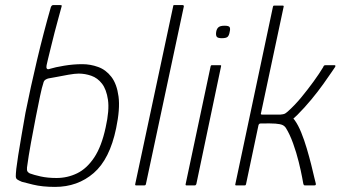

<svg xmlns="http://www.w3.org/2000/svg" viewBox="-20 -728 1342 754"><path d="M196 6Q146 6 109.5 -3Q73 -12 66 -14Q54 -19 48 -23Q42 -27 42 -36Q42 -45 44 -65Q46 -82 51.5 -118Q57 -154 65 -199Q73 -244 80 -285Q100 -385 125.5 -492.5Q151 -600 180 -701Q181 -703 183 -705.5Q185 -708 189 -708H217Q223 -708 222.5 -705Q222 -702 221 -699Q217 -683 209.5 -657Q202 -631 194.5 -601Q187 -571 180 -543Q173 -515 168.5 -496Q164 -477 163 -472Q161 -463 164 -458.5Q167 -454 177 -458Q196 -464 232 -470Q268 -476 303 -476Q335 -476 365.5 -465Q396 -454 417.5 -426Q439 -398 445.5 -349Q452 -300 436 -224Q411 -103 348 -48.5Q285 6 196 6ZM202 -29Q245 -29 283 -47.5Q321 -66 350 -109.5Q379 -153 395 -228Q410 -295 404 -336Q398 -377 380.5 -399.5Q363 -422 338.5 -430.5Q314 -439 289 -439Q274 -439 248.5 -434.5Q223 -430 200.5 -425.5Q178 -421 170 -420Q165 -419 158.5 -415Q152 -411 150 -401Q145 -387 137.5 -351.5Q130 -316 120.5 -267.5Q111 -219 101.5 -167Q92 -115 86 -70Q85 -59 88 -54.5Q91 -50 97 -47Q113 -41 140 -35Q167 -29 202 -29Z M511 -5 660 -703Q660 -708 664 -708H697Q702 -708 702 -703L553 -5Q552 0 547 0H514Q510 0 511 -5Z M882 -603Q880 -590 874.5 -584Q869 -578 851 -578Q835 -578 831 -584Q827 -590 829 -603Q831 -615 838 -621Q845 -627 862 -627Q879 -627 882 -621Q885 -615 882 -603ZM751 -5Q749 0 745 0H712Q708 0 709 -5L807 -467Q808 -472 812 -472H845Q847 -472 848 -471Q849 -470 848 -467Z M904 -4 1052 -702Q1053 -706 1056 -706H1090Q1095 -706 1094 -702L1005 -284Q1004 -282 1004.5 -280Q1005 -278 1009 -278Q1028 -278 1045.5 -278Q1063 -278 1081 -278Q1091 -279 1096 -280.5Q1101 -282 1110 -290Q1138 -315 1163.5 -346Q1189 -377 1211.5 -408Q1234 -439 1249 -464Q1251 -470 1253.5 -471Q1256 -472 1260 -472H1293Q1296 -472 1297 -470.5Q1298 -469 1296 -465Q1296 -465 1283.5 -446.5Q1271 -428 1250 -398.5Q1229 -369 1202.5 -337Q1176 -305 1148 -277Q1144 -273 1140 -269.5Q1136 -266 1132 -262Q1133 -261 1135 -259Q1137 -257 1138 -255Q1151 -237 1163 -207.5Q1175 -178 1185 -144Q1195 -110 1202.5 -80Q1210 -50 1214.5 -30Q1219 -10 1220 -8Q1222 0 1215 0Q1212 0 1207 0Q1202 0 1197 0Q1192 0 1187 0Q1182 0 1179 0Q1175 0 1174 -0.5Q1173 -1 1171 -7Q1171 -7 1166.5 -31.5Q1162 -56 1153 -92.5Q1144 -129 1131 -165Q1118 -201 1103 -225Q1098 -233 1089.5 -237Q1081 -241 1062 -242.5Q1043 -244 1003 -243Q997 -243 995 -236L946 -4Q945 0 941 0H907Q903 0 904 -4Z"/></svg>

Font: Glory ExtraLight
Style: Italic
Weight: 250
Italic angle: -12°
Version: Version 1.011